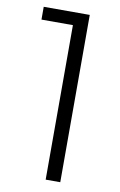

<svg xmlns="http://www.w3.org/2000/svg" viewBox="-85 -793 525 842"><g transform="rotate(10 177.5 -372.5)"><path d="M245 0V-745H40V-688H180V0Z"/></g></svg>

Font: Plus Jakarta Sans Light
Style: Regular
Weight: 300
Designer: Gumpita Rahayu
Foundry: Tokotype
Version: Version 2.071;gftools[0.9.30]